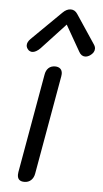

<svg xmlns="http://www.w3.org/2000/svg" viewBox="-54 -787 447 832"><g transform="rotate(5 169.5 -371.0)"><path d="M54 -19Q54 -26 55 -30L131 -460Q134 -479 145 -489.5Q156 -500 174 -500Q188 -500 196.5 -492.5Q205 -485 205 -470Q205 -464 204 -460L128 -30Q125 -12 113.5 -1Q102 10 84 10Q54 10 54 -19ZM43 -581Q43 -595 57 -609L185 -735Q202 -752 220 -752Q238 -752 249 -735L333 -609Q339 -600 339 -591Q339 -574 320 -561Q309 -554 299 -554Q282 -554 272 -573L208 -685L104 -573Q85 -554 69 -554Q61 -554 53 -560Q43 -570 43 -581Z"/></g></svg>

Font: Kodchasan
Style: Italic
Weight: 400
Italic angle: -10°
Version: Version 1.000; ttfautohint (v1.6)